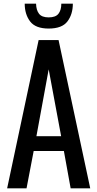

<svg xmlns="http://www.w3.org/2000/svg" viewBox="-20 -1029 532 1049"><path d="M19 0 191 -810H300L473 0H366L329 -204H164L125 0ZM179 -285H314L246 -650ZM246 -873Q174 -873 144.5 -912Q115 -951 115 -1009H177Q178 -973 193.5 -953.5Q209 -934 246 -934Q284 -934 299.5 -954Q315 -974 315 -1009H378Q378 -951 348.5 -912Q319 -873 246 -873Z"/></svg>

Font: Oswald
Style: Regular
Weight: 400
Designer: Vernon Adams
Foundry: Vernon Adams
Version: Version 4.103; ttfautohint (v1.8.3)